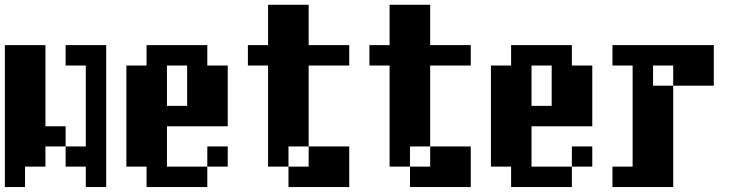

<svg xmlns="http://www.w3.org/2000/svg" viewBox="-20 -712 3040 790"><path d="M0 57.6V-526.4H167V-192.4H250V-109.4H333V-442.4H250V-526.4H417V57.6H333V-26.4H250V-109.4H167V-26.4H83V57.6Z M667 -276.4H750V-442.4H667ZM500 -26.4V-442.4H583V-526.4H833V-442.4H917V-192.4H667V-26.4H833V57.6H583V-26.4ZM833 -26.4V-109.4H917V-26.4Z M1000 -442.4V-526.4H1083V-692.4H1250V-526.4H1417V-442.4H1250V-109.4H1167V-26.4H1083V-442.4ZM1167 -26.4H1250V-109.4H1417V57.6H1167Z M1500 -442.4V-526.4H1583V-692.4H1750V-526.4H1917V-442.4H1750V-109.4H1667V-26.4H1583V-442.4ZM1667 -26.4H1750V-109.4H1917V57.6H1667Z M2167 -276.4H2250V-442.4H2167ZM2000 -26.4V-442.4H2083V-526.4H2333V-442.4H2417V-192.4H2167V-26.4H2333V57.6H2083V-26.4ZM2333 -26.4V-109.4H2417V-26.4Z M2500 -26.4H2583V-442.4H2500V-526.4H2917V-359.4H2750V57.6H2500ZM2750 -359.4V-442.4H2667V-359.4Z"/></svg>

Font: KH Dot Dougenzaka 12
Style: Regular
Weight: 400
Designer: Original version for X68000 by Keitarou Hiraki (http://hp.vector.co.jp/authors/VA000874/) / TrueType conversion by Homem
Version: Version 1.00.20150527